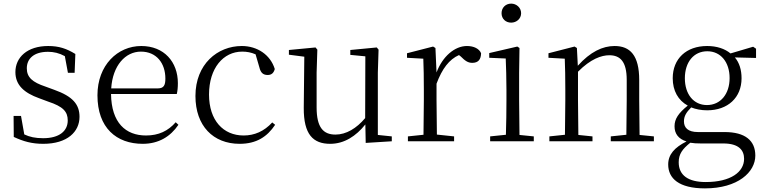

<svg xmlns="http://www.w3.org/2000/svg" viewBox="-20 -780 4225 1060"><path d="M219 14C352 14 419 -53 419 -135C419 -204 381 -248 280 -284L231 -302C159 -326 128 -353 128 -403C128 -456 167 -494 245 -494C277 -494 307 -487 338 -470L355 -378H392L396 -482C347 -512 305 -526 246 -526C130 -526 65 -463 65 -382C65 -309 115 -267 195 -238L246 -219C328 -192 354 -164 354 -115C354 -57 308 -17 218 -17C175 -17 143 -24 114 -38L96 -140H55L56 -24C110 1 156 14 219 14Z M768 14C856 14 921 -26 965 -91L950 -105C908 -57 856 -32 786 -32C674 -32 595 -102 593 -261H956C960 -277 962 -297 962 -321C962 -438 886 -526 760 -526C629 -526 518 -420 518 -254C518 -74 623 14 768 14ZM594 -292C602 -418 672 -495 758 -495C844 -495 893 -431 893 -346C893 -309 884 -292 851 -292Z M1303 14C1396 14 1455 -25 1499 -91L1483 -104C1438 -55 1385 -32 1325 -32C1213 -32 1134 -115 1134 -258C1134 -404 1213 -495 1317 -495C1342 -495 1366 -491 1391 -480L1412 -408C1419 -379 1432 -366 1458 -366C1478 -366 1491 -376 1497 -399C1473 -477 1401 -526 1315 -526C1181 -526 1059 -426 1059 -250C1059 -85 1157 14 1303 14Z M1999 9 2143 0V-27L2066 -35V-379L2070 -506L2060 -518L1914 -504V-477L1997 -469L1996 -128C1948 -71 1891 -37 1832 -37C1765 -37 1728 -76 1728 -187V-379L1732 -506L1722 -518L1575 -504V-478L1660 -467L1657 -185C1656 -37 1709 14 1803 14C1881 14 1946 -29 1997 -93Z M2390 -318C2421 -401 2460 -452 2514 -476L2524 -468C2547 -445 2563 -433 2587 -433C2621 -433 2635 -452 2636 -486C2626 -511 2596 -526 2558 -526C2490 -526 2423 -468 2390 -380L2384 -515L2371 -523L2227 -486V-461L2317 -456C2319 -406 2320 -354 2320 -285V-227L2318 -36L2232 -27V0H2487V-27L2392 -37L2390 -227Z M2802 -655C2831 -655 2857 -676 2857 -707C2857 -738 2831 -760 2802 -760C2772 -760 2749 -738 2749 -707C2749 -676 2772 -655 2802 -655ZM2772 0H2927V-27L2848 -35L2846 -227V-378L2848 -515L2836 -523L2681 -487V-461L2772 -457C2774 -407 2776 -352 2776 -285V-227C2776 -173 2775 -91 2773 -36L2686 -27V0Z M3437 0H3590V-27L3511 -35L3509 -227V-338C3509 -474 3459 -526 3373 -526C3307 -526 3239 -494 3170 -417L3165 -515L3152 -523L3008 -486V-461L3098 -456C3100 -406 3101 -353 3101 -285V-227L3099 -36L3013 -27V0H3251V-27L3173 -35L3171 -227V-384C3241 -455 3301 -475 3344 -475C3404 -475 3440 -440 3440 -339V-227L3438 -36L3352 -27V0Z M3883 -200C3809 -200 3761 -260 3761 -348C3761 -437 3810 -497 3885 -497C3958 -497 4008 -438 4008 -349C4008 -261 3958 -200 3883 -200ZM3884 -171C3998 -171 4074 -241 4074 -348C4074 -394 4062 -434 4037 -463L4154 -460V-511L4138 -522L4013 -485C3982 -511 3937 -526 3884 -526C3769 -526 3694 -456 3694 -348C3694 -279 3724 -226 3777 -197C3725 -155 3704 -123 3704 -83C3704 -41 3726 -13 3770 1C3704 34 3669 73 3669 128C3669 205 3728 260 3872 260C4054 260 4150 170 4150 79C4150 -4 4094 -51 3980 -51H3833C3778 -51 3756 -75 3756 -110C3756 -138 3768 -159 3796 -187C3821 -177 3851 -171 3884 -171ZM3791 8C3808 11 3827 12 3849 12H3973C4060 12 4088 50 4088 97C4088 169 4015 225 3876 225C3780 225 3727 188 3727 116C3727 71 3747 43 3791 8Z"/></svg>

Font: Source Han Serif CN Light
Style: Regular
Weight: 300
Designer: Ryoko NISHIZUKA 西塚涼子 (kana & ideographs); Frank Grießhammer (Latin, Greek & Cyrillic); Wenlong ZHANG 张文龙 (bopomofo); San
Foundry: Adobe
Version: Version 2.003;hotconv 1.1.1;makeotfexe 2.6.0